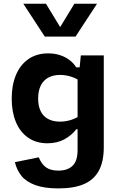

<svg xmlns="http://www.w3.org/2000/svg" viewBox="-20 -838 660 1053"><path d="M244.2 -545.3Q280.6 -545.3 310.6 -535.1Q340.7 -524.8 362.6 -507.7Q384.5 -490.5 397.9 -468.8H427.1V-388.5Q399.8 -408.1 369.6 -417.6Q339.4 -427.1 310 -427.1Q271.8 -427.1 244.5 -412.1Q217.3 -397.1 203.3 -368.2Q189.2 -339.2 189.2 -297.4Q189.2 -256.3 203.1 -228.1Q217 -199.8 244 -185.4Q270.9 -170.9 309.7 -170.9Q340.2 -170.9 370.2 -180.5Q400.2 -190.2 427.1 -209.8V-129.2H398.4Q372.4 -95.2 332.6 -73.7Q292.8 -52.2 240.2 -52.2Q178.6 -52.2 134.2 -83Q89.9 -113.8 67 -169.2Q44.2 -224.5 44.2 -297.4Q44.2 -370.7 67.5 -426.7Q90.8 -482.7 136 -514Q181.1 -545.3 244.2 -545.3ZM300.3 195.3Q223.3 195.3 173.7 177.2Q124.1 159 98.2 127.2Q72.3 95.4 61.7 51.4L192.6 24.8Q207.4 61.7 232.2 79.7Q257 97.7 300.3 97.7Q350.3 97.7 377.9 71.3Q405.5 44.9 405.5 -14.9V-442.1H414.2L423.3 -534.2H549.2V-30.9Q549.2 48.3 522 98.2Q494.8 148.2 440 171.8Q385.2 195.3 300.3 195.3ZM225.6 -637.4H394.4L512.2 -817.7H388L310 -689.5L232 -817.7H107.8Z"/></svg>

Font: Monaspace Neon Var ExtraLight
Style: Regular
Weight: 200
Designer: Riley Cran and the Lettermatic Team
Version: Version 1.200 (Monaspace Neon Var)